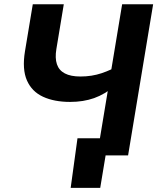

<svg xmlns="http://www.w3.org/2000/svg" viewBox="-20 -748 775 924"><path d="M317.5 -257.5Q241.1 -257.5 187.1 -282.4Q133.2 -307.2 109.6 -361Q86 -414.8 100.2 -501.3L137.8 -727.5H287L251.3 -512Q244 -468.5 253.9 -439Q263.7 -409.5 292 -394.7Q320.2 -379.8 367.3 -379.8Q421.7 -379.8 469 -395.7Q516.2 -411.6 551.9 -434L535.7 -336.9Q484.7 -294.1 432.8 -275.8Q380.9 -257.5 317.5 -257.5ZM447.2 0 567.8 -727.5H717L596.4 0ZM462.3 156.2H320.1L352.9 -82.6H543.8L530.3 0H488.2Z"/></svg>

Font: Inter Variable
Style: Italic
Weight: 400
Italic angle: -9.39999°
Designer: Rasmus Andersson
Foundry: rsms
Version: Version 4.001;git-9221beed3